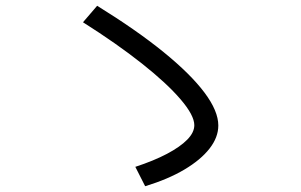

<svg xmlns="http://www.w3.org/2000/svg" viewBox="-20 -696 1040 664"><path d="M448 -119Q512 -140 557.5 -164Q603 -188 627.5 -213Q652 -238 652 -263Q652 -297 604.5 -352.5Q557 -408 470.5 -476.5Q384 -545 267 -619L316 -676Q452 -592 545.5 -516Q639 -440 687 -376Q735 -312 735 -262Q735 -221 704.5 -182Q674 -143 617.5 -109.5Q561 -76 482 -52Z"/></svg>

Font: M PLUS 1
Style: Regular
Weight: 400
Designer: Coji Morishita
Foundry: UNDERFOREST DESIGN
Version: Version 1.001